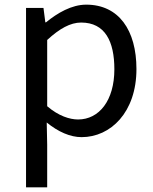

<svg xmlns="http://www.w3.org/2000/svg" viewBox="-20 -577 660 826"><path d="M92 229H183V45L181 -50C230 -10 282 13 331 13C456 13 567 -94 567 -280C567 -447 491 -557 351 -557C288 -557 227 -521 178 -481H175L167 -543H92ZM316 -63C280 -63 232 -78 183 -120V-405C236 -454 283 -480 329 -480C432 -480 472 -399 472 -279C472 -144 406 -63 316 -63Z"/></svg>

Font: Noto Sans Mono CJK SC Regular
Style: Regular
Weight: 400
Designer: Ryoko NISHIZUKA (kana & ideographs); Paul D. Hunt (Latin, Greek & Cyrillic); Wenlong ZHANG (bopomofo); Sandoll Communica
Foundry: Adobe Systems Incorporated
Version: Version 1.005;PS 1.005;hotconv 1.0.96;makeotf.lib2.5.65012